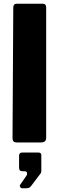

<svg xmlns="http://www.w3.org/2000/svg" viewBox="-20 -762 315 1027"><path d="M227 -27Q227 -12 220 -6Q213 0 197 0H72Q58 0 52.5 -5.5Q47 -11 47 -23L51 -721Q51 -742 69 -742H210Q218 -742 222.5 -737Q227 -732 227 -723ZM88 226 120 180Q125 174 125 167Q125 154 112 154H103Q91 154 86.5 149.5Q82 145 82 134V72Q82 54 98 54H186Q201 54 201 68V154Q201 157 199.5 160.5Q198 164 197 166L147 232Q141 240 135 242.5Q129 245 116 245H99Q92 245 88 238.5Q84 232 88 226Z"/></svg>

Font: Libre Franklin ExtraBold
Style: Regular
Weight: 800
Designer: Pablo Impallari, Rodrigo Fuenzalida
Foundry: Impallari Type
Version: Version 1.002; ttfautohint (v1.5)